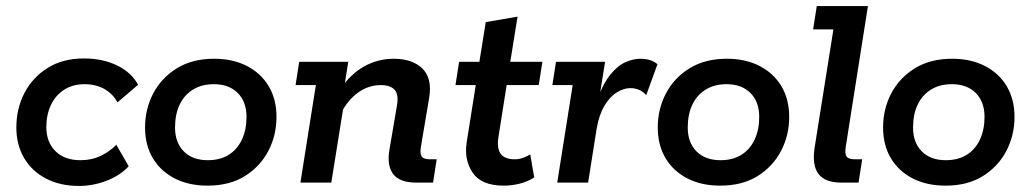

<svg xmlns="http://www.w3.org/2000/svg" viewBox="-20 -603 3404 634"><path d="M241 11Q179 11 132.5 -13Q86 -37 60 -80.5Q34 -124 34 -182Q34 -244 60.5 -295.5Q87 -347 137 -378.5Q187 -410 257 -410Q319 -410 366.5 -387Q414 -364 436 -323L368 -265Q352 -294 324 -309.5Q296 -325 259 -325Q220 -325 191.5 -306.5Q163 -288 148 -256Q133 -224 133 -183Q133 -134 163 -104Q193 -74 246 -74Q283 -74 313 -88.5Q343 -103 364 -125L405 -54Q376 -23 331.5 -6Q287 11 241 11Z M665 10Q603 10 556.5 -14Q510 -38 484.5 -81Q459 -124 459 -182Q459 -243 486 -294.5Q513 -346 564 -377.5Q615 -409 687 -409Q749 -409 795.5 -385Q842 -361 867.5 -318Q893 -275 893 -217Q893 -156 866 -104.5Q839 -53 788.5 -21.5Q738 10 665 10ZM666 -74Q707 -74 735.5 -92Q764 -110 779 -142.5Q794 -175 794 -217Q794 -267 765 -296Q736 -325 686 -325Q646 -325 617 -307Q588 -289 573 -257Q558 -225 558 -182Q558 -132 587 -103Q616 -74 666 -74Z M972 0 1023 -322H956L968 -399H1130L1111 -279L1104 -309Q1138 -359 1183 -384Q1228 -409 1280 -409Q1342 -409 1375 -376.5Q1408 -344 1397 -279L1370 -119Q1366 -97 1372 -87Q1378 -77 1400 -77H1422L1410 0H1355Q1300 0 1278.5 -28Q1257 -56 1266 -109L1291 -256Q1297 -291 1283 -306.5Q1269 -322 1237 -322Q1198 -322 1164 -298.5Q1130 -275 1105 -228L1120 -287L1074 0Z M1643 10Q1570 10 1541 -32.5Q1512 -75 1521 -133L1551 -322H1484L1496 -399H1563L1584 -530L1689 -548L1665 -399H1771L1759 -322H1653L1626 -151Q1620 -114 1633 -95.5Q1646 -77 1680 -77Q1694 -77 1707.5 -82Q1721 -87 1731 -93L1744 -17Q1722 -3 1696 3.5Q1670 10 1643 10Z M1820 0 1871 -322H1804L1816 -399H1978L1955 -254L1948 -264Q1970 -325 1995 -356Q2020 -387 2046 -398Q2072 -409 2094 -409Q2130 -409 2151 -391L2114 -289Q2103 -301 2090 -306.5Q2077 -312 2061 -312Q2040 -312 2017 -298Q1994 -284 1976 -254Q1958 -224 1950 -177L1922 0Z M2358 10Q2296 10 2249.5 -14Q2203 -38 2177.5 -81Q2152 -124 2152 -182Q2152 -243 2179 -294.5Q2206 -346 2257 -377.5Q2308 -409 2380 -409Q2442 -409 2488.5 -385Q2535 -361 2560.5 -318Q2586 -275 2586 -217Q2586 -156 2559 -104.5Q2532 -53 2481.5 -21.5Q2431 10 2358 10ZM2359 -74Q2400 -74 2428.5 -92Q2457 -110 2472 -142.5Q2487 -175 2487 -217Q2487 -267 2458 -296Q2429 -325 2379 -325Q2339 -325 2310 -307Q2281 -289 2266 -257Q2251 -225 2251 -182Q2251 -132 2280 -103Q2309 -74 2359 -74Z M2759 0Q2704 0 2682.5 -29Q2661 -58 2670 -116L2732 -506H2665L2677 -583H2846L2773 -120Q2769 -97 2775 -87Q2781 -77 2803 -77H2827L2815 0Z M3102 10Q3040 10 2993.5 -14Q2947 -38 2921.5 -81Q2896 -124 2896 -182Q2896 -243 2923 -294.5Q2950 -346 3001 -377.5Q3052 -409 3124 -409Q3186 -409 3232.5 -385Q3279 -361 3304.5 -318Q3330 -275 3330 -217Q3330 -156 3303 -104.5Q3276 -53 3225.5 -21.5Q3175 10 3102 10ZM3103 -74Q3144 -74 3172.5 -92Q3201 -110 3216 -142.5Q3231 -175 3231 -217Q3231 -267 3202 -296Q3173 -325 3123 -325Q3083 -325 3054 -307Q3025 -289 3010 -257Q2995 -225 2995 -182Q2995 -132 3024 -103Q3053 -74 3103 -74Z"/></svg>

Font: Rokkitt SemiBold
Style: Italic
Weight: 600
Italic angle: -9°
Designer: Vernon Adams
Foundry: Vernon Adams
Version: Version 3.103